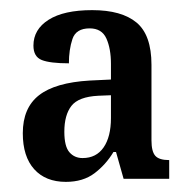

<svg xmlns="http://www.w3.org/2000/svg" viewBox="-20 -739 372 379"><path d="M110 -380Q70 -380 47.5 -405Q25 -430 25 -476Q25 -526 57 -551Q89 -576 157 -580L199 -582V-613Q199 -643 190 -663Q181 -683 157 -683Q130 -683 123 -662Q116 -641 116 -614Q79 -614 62.5 -620.5Q46 -627 46 -649Q46 -681 76 -700Q106 -719 162 -719Q220 -719 249.5 -694.5Q279 -670 279 -611V-462Q279 -440 286.5 -431.5Q294 -423 314 -423V-386H224L209 -439H204Q189 -414 166.5 -397Q144 -380 110 -380ZM143 -427Q170 -427 184.5 -448Q199 -469 199 -506V-551L174 -550Q135 -548 121 -530Q107 -512 107 -479Q107 -450 117 -438.5Q127 -427 143 -427Z"/></svg>

Font: Noto Serif Thai ExtraCondensed SemiBold
Style: Regular
Weight: 600
Width: 2
Designer: Monotype Design Team
Foundry: Monotype Imaging Inc.
Version: Version 2.001; ttfautohint (v1.8.4.7-5d5b)